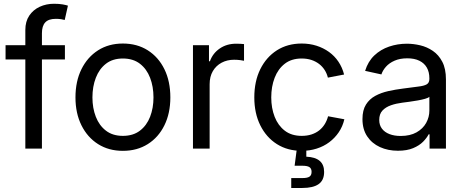

<svg xmlns="http://www.w3.org/2000/svg" viewBox="-20 -770 2403 995"><path d="M316.4 -535.6V-461.9H8.8V-535.6ZM111.3 0V-614.7Q111.3 -658.7 131.6 -689Q151.9 -719.2 185.8 -734.9Q219.7 -750.5 259.8 -750.5Q286.6 -750.5 305.2 -747.1Q323.7 -743.7 332 -740.7L315.4 -666.5Q309.6 -668.5 297.1 -670.4Q284.7 -672.4 269.5 -672.4Q231.4 -672.4 214.4 -653.8Q197.3 -635.3 197.3 -597.7V0Z M616.7 11.7Q543.5 11.7 488.3 -23.2Q433.1 -58.1 402.1 -120.6Q371.1 -183.1 371.1 -265.1Q371.1 -348.6 402.1 -411.4Q433.1 -474.1 488.3 -509.3Q543.5 -544.4 616.7 -544.4Q690.4 -544.4 745.8 -509.3Q801.3 -474.1 832 -411.4Q862.8 -348.6 862.8 -265.1Q862.8 -183.1 832 -120.6Q801.3 -58.1 745.8 -23.2Q690.4 11.7 616.7 11.7ZM616.7 -65.9Q669.9 -65.9 705.1 -92.8Q740.2 -119.6 757.8 -164.8Q775.4 -210 775.4 -265.1Q775.4 -321.3 757.8 -366.9Q740.2 -412.6 705.1 -439.7Q669.9 -466.8 616.7 -466.8Q564 -466.8 529.1 -439.7Q494.1 -412.6 476.6 -366.9Q459 -321.3 459 -265.1Q459 -210 476.6 -164.8Q494.1 -119.6 529.1 -92.8Q564 -65.9 616.7 -65.9Z M980 0V-535.6H1063V-452.6H1067.9Q1082.5 -493.7 1118.7 -518.6Q1154.8 -543.5 1203.6 -543.5Q1213.9 -543.5 1225.8 -543Q1237.8 -542.5 1244.6 -541.5V-455.1Q1240.7 -456.1 1225.6 -458.3Q1210.4 -460.4 1192.9 -460.4Q1157.2 -460.4 1128.4 -445.1Q1099.6 -429.7 1083 -401.4Q1066.4 -373 1066.4 -333.5V0Z M1543.5 11.7Q1470.2 11.7 1415 -23.2Q1359.9 -58.1 1328.9 -120.6Q1297.9 -183.1 1297.9 -265.1Q1297.9 -348.6 1328.9 -411.4Q1359.9 -474.1 1415 -509.3Q1470.2 -544.4 1543.5 -544.4Q1584.5 -544.4 1620.4 -533Q1656.2 -521.5 1685.1 -500.7Q1713.9 -480 1733.9 -450.2Q1753.9 -420.4 1763.2 -383.8L1679.2 -367.7Q1673.8 -389.6 1662.1 -407.7Q1650.4 -425.8 1633.1 -439Q1615.7 -452.1 1593.3 -459.5Q1570.8 -466.8 1543.5 -466.8Q1490.7 -466.8 1455.8 -439.7Q1420.9 -412.6 1403.3 -366.9Q1385.7 -321.3 1385.7 -265.1Q1385.7 -210 1403.3 -164.8Q1420.9 -119.6 1455.8 -92.8Q1490.7 -65.9 1543.5 -65.9Q1571.3 -65.9 1594 -73.2Q1616.7 -80.6 1633.8 -94Q1650.9 -107.4 1662.6 -126.2Q1674.3 -145 1680.2 -167.5L1764.6 -151.9Q1755.9 -114.7 1735.6 -84.7Q1715.3 -54.7 1686.3 -33Q1657.2 -11.2 1620.8 0.2Q1584.5 11.7 1543.5 11.7ZM1489.3 204.1V152.8H1546.9Q1572.8 152.8 1583.7 145.5Q1594.7 138.2 1594.7 120.6Q1594.7 103.5 1583.7 96.2Q1572.8 88.9 1546.9 88.9H1506.8L1521.5 -23.4H1567.4V0V42Q1613.3 43.9 1636.5 63.5Q1659.7 83 1659.7 121.1Q1659.7 164.1 1631.3 184.1Q1603 204.1 1546.9 204.1Z M2042 11.2Q1990.7 11.2 1949 -7.8Q1907.2 -26.9 1882.8 -63.5Q1858.4 -100.1 1858.4 -152.8Q1858.4 -199.2 1876.5 -228Q1894.5 -256.8 1924.8 -273.2Q1955.1 -289.6 1992.4 -297.9Q2029.8 -306.2 2068.4 -311Q2117.2 -317.9 2147.2 -321.3Q2177.2 -324.7 2191.2 -332.8Q2205.1 -340.8 2205.1 -360.8V-364.3Q2205.1 -396.5 2192.1 -419.4Q2179.2 -442.4 2153.6 -455.1Q2127.9 -467.8 2090.8 -467.8Q2052.7 -467.8 2024.9 -455.6Q1997.1 -443.4 1980.2 -424.3Q1963.4 -405.3 1956.5 -384.3L1872.1 -402.8Q1887.2 -451.7 1919.9 -482.7Q1952.6 -513.7 1996.6 -528.6Q2040.5 -543.5 2088.9 -543.5Q2122.1 -543.5 2157.5 -535.2Q2192.9 -526.9 2223.1 -506.3Q2253.4 -485.8 2272.2 -449.7Q2291 -413.6 2291 -358.4V0H2206.1V-73.7H2201.2Q2191.9 -55.2 2172.4 -35.4Q2152.8 -15.6 2120.8 -2.2Q2088.9 11.2 2042 11.2ZM2056.2 -65.4Q2105.5 -65.4 2138.7 -84.2Q2171.9 -103 2188.5 -133.1Q2205.1 -163.1 2205.1 -196.8V-268.6Q2199.7 -262.7 2183.3 -258.1Q2167 -253.4 2145.3 -249.5Q2123.5 -245.6 2101.8 -242.7Q2080.1 -239.7 2064.5 -237.8Q2033.2 -233.9 2005.9 -224.4Q1978.5 -214.8 1961.9 -197Q1945.3 -179.2 1945.3 -148.4Q1945.3 -121.6 1959.5 -103Q1973.6 -84.5 1998.5 -75Q2023.4 -65.4 2056.2 -65.4Z"/></svg>

Font: Inter 20pt
Style: Regular
Weight: 400
Version: Version 4.001;git-66647c0bb